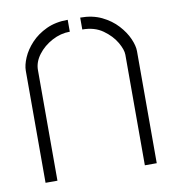

<svg xmlns="http://www.w3.org/2000/svg" viewBox="-65 -577 580 636"><g transform="rotate(-10 225.0 -259.5)"><path d="M38 -377Q38 -396 48.5 -420.5Q59 -445 80 -467.5Q101 -490 132 -504.5Q163 -519 204 -519V-479Q173 -479 144 -463.5Q115 -448 96.5 -423.5Q78 -399 78 -372V0H38ZM372 -372Q372 -389 357.5 -414Q343 -439 315 -459Q287 -479 246 -479V-519Q287 -519 318 -504Q349 -489 370 -466Q391 -443 401.5 -419Q412 -395 412 -377V0H372Z"/></g></svg>

Font: Stick No Bills ExtraLight ExtraLight
Style: Regular
Weight: 250
Version: Version 2.000